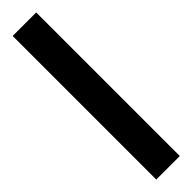

<svg xmlns="http://www.w3.org/2000/svg" viewBox="10 -94 433 433"><g transform="rotate(45 227.0 122.5)"><path d="M456 160H-2V85H456Z"/></g></svg>

Font: Noto Sans Lao Looped Medium
Style: Regular
Weight: 500
Designer: Mark Frömberg, Ben Mitchell
Foundry: The Fontpad Ltd
Version: Version 1.002; ttfautohint (v1.8.4.7-5d5b)